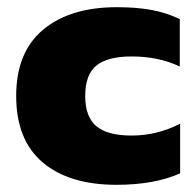

<svg xmlns="http://www.w3.org/2000/svg" viewBox="-20 -504 546 534"><path d="M305 -484Q359 -484 400.5 -476.5Q442 -469 480 -451V-319Q421 -347 346 -347Q280 -347 248.5 -322Q217 -297 217 -237Q217 -179 248 -153Q279 -127 346 -127Q417 -127 481 -160V-22Q410 10 304 10Q172 10 98.5 -52.5Q25 -115 25 -237Q25 -359 100 -421.5Q175 -484 305 -484Z"/></svg>

Font: Kanit Bold
Style: Regular
Weight: 700
Designer: Katatrad Team
Foundry: CadsonDemak
Version: Version 1.000